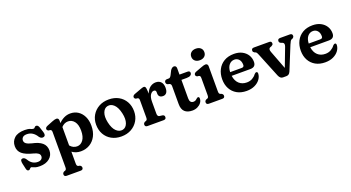

<svg xmlns="http://www.w3.org/2000/svg" viewBox="-57 -1402 4300 2349"><g transform="rotate(-20 2093.0 -227.0)"><path d="M233 -46.5Q264 -46.5 280.2 -61Q296.5 -75.5 296.5 -97.5Q296.5 -121 278 -135.8Q259.5 -150.5 220.5 -161Q120.5 -185.5 76.5 -223.2Q32.5 -261 32.5 -322.5Q32.5 -386.5 77.5 -427.5Q122.5 -468.5 213.5 -468.5Q258 -468.5 283 -457.2Q308 -446 322 -446Q334.5 -446 341 -457.5Q347.5 -469 362.5 -469Q373.5 -469 382.5 -461.5Q391.5 -454 398 -435.5L419 -371Q436 -320 405.5 -309Q391 -303.5 375.5 -309.2Q360 -315 349 -330.5Q300 -411.5 220.5 -411.5Q183.5 -411.5 166.5 -395Q149.5 -378.5 149.5 -355Q149.5 -329 171.8 -312.8Q194 -296.5 241.5 -285Q326.5 -268 370 -230.8Q413.5 -193.5 413.5 -130Q413.5 -67.5 365.5 -28Q317.5 11.5 239 11.5Q203 11.5 182 5.2Q161 -1 149.8 -7Q138.5 -13 133 -13Q125 -13 119.5 -7Q114 -1 108 5.2Q102 11.5 93 11.5Q82.5 11.5 75 4.5Q67.5 -2.5 64 -19.5L48 -91Q43 -114.5 45.8 -130Q48.5 -145.5 64 -149.5Q91.5 -157 115.5 -120.5Q157.5 -46.5 233 -46.5Z M654.5 -432.5V-398.5Q686.5 -432 724.8 -450.2Q763 -468.5 806.5 -468.5Q863 -468.5 906.5 -439.8Q950 -411 974.8 -359.5Q999.5 -308 999.5 -239.5Q999.5 -161 969.8 -104.8Q940 -48.5 889 -18.2Q838 12 773.5 12Q709 12 660.5 -24V128Q660.5 148 665 156.5Q669.5 165 679 168.5L700.5 173Q721 184.5 721 204Q721 233.5 688 233.5H506.5Q473.5 233.5 473.5 204Q473.5 185 494 173L508.5 168.5Q517.5 164.5 522.2 156.2Q527 148 527 128V-326.5Q527 -344 522.2 -351Q517.5 -358 508 -361L486.5 -363.5Q466 -372 466 -390Q466 -410.5 496 -422.5L568.5 -451.5Q604.5 -466 624 -466Q638.5 -466 646.5 -456.8Q654.5 -447.5 654.5 -432.5ZM747.5 -386.5Q697.5 -386.5 660.5 -345V-105.5Q679.5 -82.5 702.2 -71.8Q725 -61 750 -61Q797.5 -61 829.2 -103.8Q861 -146.5 861 -225Q861 -304 828.8 -345.2Q796.5 -386.5 747.5 -386.5Z M1306.5 -468.5Q1379.5 -468.5 1434.5 -437.8Q1489.5 -407 1520.2 -352.8Q1551 -298.5 1551 -227.5Q1551 -160 1519.5 -106Q1488 -52 1431.8 -20.5Q1375.5 11 1302 11Q1229 11 1174 -19.8Q1119 -50.5 1088.2 -105Q1057.5 -159.5 1057.5 -231Q1057.5 -298 1089 -351.8Q1120.5 -405.5 1176.5 -437Q1232.5 -468.5 1306.5 -468.5ZM1343.5 -61Q1387 -70 1405.8 -121Q1424.5 -172 1407.5 -249.5Q1389.5 -332 1350.8 -369.2Q1312 -406.5 1266.5 -397Q1223 -388 1203.8 -337.8Q1184.5 -287.5 1201.5 -208.5Q1219.5 -126 1258.8 -89Q1298 -52 1343.5 -61Z M1789 -429 1793.5 -367.5Q1811.5 -418.5 1845 -443.5Q1878.5 -468.5 1919 -468.5Q1962 -468.5 1986.5 -441.8Q2011 -415 2011 -364.5Q2011 -321 1993.8 -300.2Q1976.5 -279.5 1948.5 -279.5Q1919.5 -279.5 1904.8 -293.8Q1890 -308 1890 -333.5V-351Q1890 -380 1862.5 -380Q1836.5 -380 1816.5 -349.8Q1796.5 -319.5 1796.5 -260V-105.5Q1796.5 -68.5 1823 -65L1859 -60.5Q1886 -56.5 1886 -29.5Q1886 0 1853 0H1644Q1611 0 1611 -29.5Q1611 -48.5 1632 -60.5L1646 -65Q1655.5 -69 1660 -77.2Q1664.5 -85.5 1664.5 -105.5V-326.5Q1664.5 -344 1659.8 -351Q1655 -358 1645.5 -361L1624 -363.5Q1604 -372 1604 -390Q1604 -411.5 1633.5 -422.5L1714.5 -452.5Q1730.5 -458.5 1742 -462.2Q1753.5 -466 1761.5 -466Q1773.5 -466 1780.2 -457.8Q1787 -449.5 1789 -429Z M2069 -392.5 2050 -396.5Q2029.5 -405.5 2029.5 -428Q2029.5 -441 2038.5 -449.5Q2047.5 -458 2062.5 -458H2084.5Q2094.5 -458 2102.5 -464Q2110.5 -470 2119.5 -486L2148.5 -543.5Q2158 -558 2170 -566.8Q2182 -575.5 2194.5 -575.5Q2208.5 -575.5 2217.2 -566.8Q2226 -558 2226 -540.5V-458H2329.5Q2362 -458 2362 -431.5Q2362 -413.5 2346 -401.2Q2330 -389 2294.5 -389H2226V-148Q2226 -87 2275 -87Q2293.5 -87 2305.5 -95.5Q2317.5 -104 2326.2 -112.5Q2335 -121 2344 -120.5Q2361.5 -120 2360 -94.5Q2359.5 -67.5 2341.5 -43.5Q2323.5 -19.5 2293.2 -4.8Q2263 10 2225.5 10Q2162 10 2127.5 -22.2Q2093 -54.5 2093 -122.5V-354.5Q2093 -371.5 2087.5 -379.8Q2082 -388 2069 -392.5Z M2520.5 -537.5Q2482 -537.5 2458.8 -558.2Q2435.5 -579 2435.5 -613Q2435.5 -647 2458.8 -667.5Q2482 -688 2520.5 -688Q2559.5 -688 2582.8 -667.5Q2606 -647 2606 -613Q2606 -579 2582.8 -558.2Q2559.5 -537.5 2520.5 -537.5ZM2596.5 -432.5V-105.5Q2596.5 -85.5 2601 -77.2Q2605.5 -69 2615 -65L2629 -60.5Q2649.5 -49 2649.5 -29.5Q2649.5 0 2617 0H2442.5Q2409.5 0 2409.5 -29.5Q2409.5 -49 2430.5 -60.5L2444.5 -65Q2454 -69 2458.5 -77.2Q2463 -85.5 2463 -105.5V-326.5Q2463 -344 2458.2 -351Q2453.5 -358 2444 -361L2422.5 -363.5Q2402.5 -372 2402.5 -390Q2402.5 -411.5 2432 -422.5L2511.5 -452Q2530.5 -459 2542.5 -462.5Q2554.5 -466 2566 -466Q2580.5 -466 2588.5 -456.8Q2596.5 -447.5 2596.5 -432.5Z M3135.5 -293.5Q3135.5 -225 3063.5 -225H2820.5Q2830 -156.5 2869.5 -121Q2909 -85.5 2969 -85.5Q3010.5 -85.5 3042 -103.8Q3073.5 -122 3091.5 -148Q3107.5 -164.5 3118 -164Q3136 -163.5 3135.5 -140Q3134 -101 3108.5 -66.2Q3083 -31.5 3038 -10Q2993 11.5 2932 11.5Q2860 11.5 2807.2 -18.2Q2754.5 -48 2725.8 -101Q2697 -154 2697 -223.5Q2697 -293.5 2725.2 -349Q2753.5 -404.5 2807.2 -436.5Q2861 -468.5 2937 -468.5Q2997 -468.5 3041.5 -445.5Q3086 -422.5 3110.8 -382.8Q3135.5 -343 3135.5 -293.5ZM2918.5 -400.5Q2877 -400.5 2849 -367.8Q2821 -335 2818.5 -274H2969.5Q3000 -274 3000 -303Q3000 -349 2977 -374.8Q2954 -400.5 2918.5 -400.5Z M3448 7.5H3404Q3369 7.5 3350 -37.5L3221 -355Q3215 -370.5 3209.2 -380Q3203.5 -389.5 3195.5 -393.5L3182 -398.5Q3171.5 -405 3166.8 -411.2Q3162 -417.5 3162 -428.5Q3162 -458 3194.5 -458H3394Q3424.5 -458 3424.5 -428.5Q3424.5 -417 3417.8 -410.5Q3411 -404 3399.5 -398L3385 -393Q3355 -381.5 3372.5 -336L3464.5 -94L3557 -337Q3573.5 -380.5 3542 -393L3526 -398Q3514.5 -403.5 3508.8 -410.2Q3503 -417 3503 -428.5Q3503 -458 3536 -458H3662Q3695 -458 3695 -428.5Q3695 -410.5 3675 -398.5L3661.5 -393.5Q3653.5 -389 3646.2 -378.2Q3639 -367.5 3627 -338.5L3502.5 -33Q3492.5 -10 3478.8 -1.2Q3465 7.5 3448 7.5Z M4158.5 -293.5Q4158.5 -225 4086.5 -225H3843.5Q3853 -156.5 3892.5 -121Q3932 -85.5 3992 -85.5Q4033.5 -85.5 4065 -103.8Q4096.5 -122 4114.5 -148Q4130.5 -164.5 4141 -164Q4159 -163.5 4158.5 -140Q4157 -101 4131.5 -66.2Q4106 -31.5 4061 -10Q4016 11.5 3955 11.5Q3883 11.5 3830.2 -18.2Q3777.5 -48 3748.8 -101Q3720 -154 3720 -223.5Q3720 -293.5 3748.2 -349Q3776.5 -404.5 3830.2 -436.5Q3884 -468.5 3960 -468.5Q4020 -468.5 4064.5 -445.5Q4109 -422.5 4133.8 -382.8Q4158.5 -343 4158.5 -293.5ZM3941.5 -400.5Q3900 -400.5 3872 -367.8Q3844 -335 3841.5 -274H3992.5Q4023 -274 4023 -303Q4023 -349 4000 -374.8Q3977 -400.5 3941.5 -400.5Z"/></g></svg>

Font: Fraunces 72pt SuperSoft SemiBold
Style: Regular
Weight: 600
Version: Version 1.000;[b76b70a41]